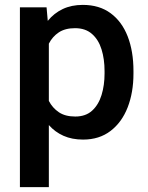

<svg xmlns="http://www.w3.org/2000/svg" viewBox="-20 -558 602 781"><path d="M522.9 -269V-258.8Q522.9 -182.1 499.3 -121.3Q475.6 -60.5 429.7 -25.4Q383.8 9.8 317.9 9.8Q272.9 9.8 238.3 -5.6Q203.6 -21 178.7 -49.3V203.1H61V-528.3H169.4L174.3 -473.1Q199.7 -504.4 235.1 -521.2Q270.5 -538.1 316.9 -538.1Q383.8 -538.1 429.7 -504.4Q475.6 -470.7 499.3 -410.2Q522.9 -349.6 522.9 -269ZM405.3 -258.8V-269Q405.3 -317.4 393.1 -356.9Q380.9 -396.5 354.2 -419.9Q327.6 -443.4 285.2 -443.4Q245.1 -443.4 219.2 -426.3Q193.4 -409.2 178.7 -380.4V-147.5Q193.4 -119.1 219.2 -101.6Q245.1 -84 286.1 -84Q328.6 -84 354.7 -107.9Q380.9 -131.8 393.1 -171.6Q405.3 -211.4 405.3 -258.8Z"/></svg>

Font: Vazirmatn UI Medium
Style: Regular
Weight: 500
Designer: Saber Rastikerdar
Foundry: Saber Rastikerdar
Version: Version 33.003